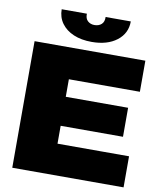

<svg xmlns="http://www.w3.org/2000/svg" viewBox="-99 -1012 908 1089"><g transform="rotate(10 355.0 -467.0)"><path d="M47 0V-729H685V-550H231L276 -595V-134L231 -179H688V0ZM231 -282V-449H635V-282ZM366 -781Q306 -781 261.5 -800Q217 -819 192 -853.5Q167 -888 167 -934H312Q311 -906 326.5 -892Q342 -878 365 -878Q390 -878 405.5 -892Q421 -906 420 -934H565Q565 -865 510.5 -823Q456 -781 366 -781Z"/></g></svg>

Font: Mona Sans Expanded Black
Style: Regular
Weight: 900
Width: 7
Designer: Deni Anggara
Foundry: GitHub
Version: Version 2.000